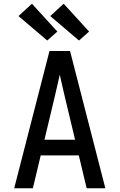

<svg xmlns="http://www.w3.org/2000/svg" viewBox="-20 -1008 640 1028"><path d="M56 0 245 -735H355L544 0H444L402 -176H198L156 0ZM382 -260 327 -490Q320 -519 313.5 -548.5Q307 -578 300 -608Q293 -578 286.5 -548.5Q280 -519 273 -490L218 -260ZM403 -791 249 -922 321 -988 457 -839ZM233 -791 79 -922 151 -988 287 -839Z"/></svg>

Font: Iosevka Custom Medium Extended
Style: Regular
Weight: 500
Width: 7
Monospace: yes
Designer: Belleve Invis
Foundry: Belleve Invis
Version: Version 11.2.4; ttfautohint (v1.8.4)